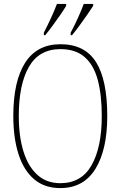

<svg xmlns="http://www.w3.org/2000/svg" viewBox="-20 -951 617 981"><path d="M288 10Q207 10 154 -35.5Q101 -81 74.5 -163.5Q48 -246 48 -359Q48 -536 108.5 -630.5Q169 -725 289 -725Q413 -725 470.5 -634Q528 -543 528 -358Q528 -186 467.5 -88Q407 10 288 10ZM288 -15Q396 -15 448 -107Q500 -199 500 -358Q500 -466 479.5 -542.5Q459 -619 412.5 -659.5Q366 -700 289 -700Q180 -700 128 -610Q76 -520 76 -358Q76 -254 100 -177Q124 -100 171 -57.5Q218 -15 288 -15ZM341 -784Q362 -823 378.5 -860Q395 -897 408 -931H456V-921Q445 -904 426.5 -877Q408 -850 387 -821.5Q366 -793 348 -771H341ZM204 -784Q224 -823 241 -860Q258 -897 271 -931H318V-921Q308 -904 289.5 -877Q271 -850 250 -821.5Q229 -793 211 -771H204Z"/></svg>

Font: Noto Serif Ethiopic Condensed Thin
Style: Regular
Weight: 100
Width: 3
Designer: Monotype Design Team
Foundry: Monotype Imaging Inc.
Version: Version 2.102; ttfautohint (v1.8.4.7-5d5b)